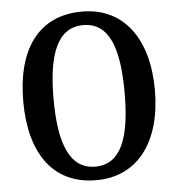

<svg xmlns="http://www.w3.org/2000/svg" viewBox="-52 -774 775 834"><g transform="rotate(-5 335.0 -357.5)"><path d="M335 10C519 10 622 -137 622 -358C622 -580 519 -725 336 -725C142 -725 48 -580 48 -359C48 -137 142 10 335 10ZM335 -49C224 -49 180 -163 180 -358C180 -553 224 -666 336 -666C449 -666 490 -553 490 -358C490 -163 449 -49 335 -49Z"/></g></svg>

Font: Noto Serif Condensed Semi
Style: Regular
Weight: 600
Width: 3
Designer: Monotype Design Team
Foundry: Monotype Imaging Inc.
Version: Version 1.002